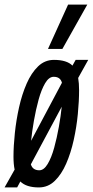

<svg xmlns="http://www.w3.org/2000/svg" viewBox="-48 -810 406 840"><path d="M122 10Q67 10 41 -16L27 10H-28L16 -68Q11 -92 11 -124Q11 -171 17 -228Q23 -285 35.5 -341Q48 -397 68.5 -444Q89 -491 118.5 -519.5Q148 -548 188 -548Q244 -548 269 -523L283 -548H338L294 -469Q298 -446 298 -415Q298 -368 292.5 -311Q287 -254 274.5 -197.5Q262 -141 241.5 -94Q221 -47 191.5 -18.5Q162 10 122 10ZM187 -474Q166 -474 149.5 -446Q133 -418 121 -374.5Q109 -331 100.5 -282.5Q92 -234 88 -194L223 -448Q216 -474 187 -474ZM124 -65Q144 -65 160.5 -92.5Q177 -120 189 -163.5Q201 -207 209.5 -255Q218 -303 222 -343L87 -91Q95 -65 124 -65ZM162 -596 250 -790H334L225 -596Z"/></svg>

Font: Georama Extra Condensed Medium
Style: Italic
Weight: 500
Width: 2
Italic angle: -9°
Designer: Jean-Baptiste Levee
Foundry: Production Type
Version: Version 1.000